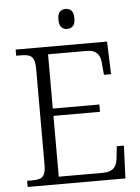

<svg xmlns="http://www.w3.org/2000/svg" viewBox="-60 -947 726 994"><g transform="rotate(-5 303.0 -450.5)"><path d="M43 0V-32H70Q93 -32 109 -37Q125 -42 132.5 -58.5Q140 -75 140 -109V-603Q140 -638 132.5 -654.5Q125 -671 109.5 -676.5Q94 -682 70 -682H43V-714H518L524 -544H487L482 -599Q481 -624 473.5 -640.5Q466 -657 450.5 -666Q435 -675 407 -675H208V-393H450V-355H208V-39H436Q465 -39 481.5 -48Q498 -57 505.5 -73.5Q513 -90 515 -115L521 -170H558L551 0ZM319 -797Q301 -797 289 -808.5Q277 -820 277 -849Q277 -879 289 -890Q301 -901 319 -901Q336 -901 348 -890Q360 -879 360 -849Q360 -820 348 -808.5Q336 -797 319 -797Z"/></g></svg>

Font: Noto Serif Thai Light
Style: Regular
Weight: 300
Version: Version 2.001